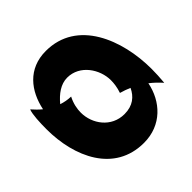

<svg xmlns="http://www.w3.org/2000/svg" viewBox="-160 -955 1232 1232"><g transform="rotate(45 455.5 -339.5)"><path d="M706 -709C663 -713 624 -715 586 -715C320 -715 24 -600 24 -316C24 -154 139 -67 276 -39C259 -18 240 1 218 20C251 33 324 36 383 36C635 36 887 -77 887 -345C887 -506 773 -608 636 -635C657 -662 680 -686 706 -709ZM668 -387C668 -268 565 -195 463 -195C429 -195 389 -202 346 -224C345 -194 340 -167 331 -140C280 -182 242 -233 242 -292C242 -407 354 -479 452 -479C480 -479 513 -475 551 -462C558 -487 566 -510 576 -533C630 -508 668 -463 668 -387Z"/></g></svg>

Font: Shojumaru
Style: Regular
Weight: 400
Designer: Astigmatic (AOETI)
Foundry: Astigmatic (AOETI)
Version: Version 1.000